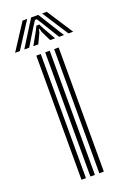

<svg xmlns="http://www.w3.org/2000/svg" viewBox="-187 -821 579 872"><g transform="rotate(-20 102.5 -385.5)"><path d="M134.2 0V-600H156V0ZM48 0V-600H69.5V0ZM91 0V-600H112.8V0ZM-38.2 -644.8 43.8 -770.8H66L-15.2 -644.8ZM6.2 -644.8 85 -770.8H119.5L198 -644.8H174.5L124.2 -727L106.5 -754.5H97.8L80 -727L29.8 -644.8ZM219.8 -644.8 138.2 -770.8H160.5L242.5 -644.8ZM50 -644.8 84.2 -706.2 95 -728H109.2L120 -706.2L155 -644.8H131.2L107.2 -693.8L103.8 -709.2H100.5L97 -693.8L73.8 -644.8Z"/></g></svg>

Font: Big Shoulders Inline Display
Style: Bold
Weight: 700
Designer: Patric King
Foundry: XO Type Co
Version: Version 1.000